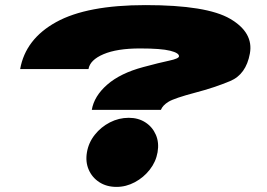

<svg xmlns="http://www.w3.org/2000/svg" viewBox="-20 -700 1048 753"><path d="M340 -269Q349 -323 400.5 -368Q452 -413 542 -437Q605 -454 643 -462Q681 -470 682 -479Q683 -492 647.5 -501Q612 -510 529 -510Q439 -510 386 -487.5Q333 -465 327 -429H59Q80 -547 200.5 -613.5Q321 -680 551 -680Q791 -680 883 -626Q975 -572 960 -490Q945 -408 882.5 -382Q820 -356 747 -337Q664 -315 641 -301Q618 -287 611 -269ZM437 33Q398 33 369.5 14.5Q341 -4 327.8 -34.8Q314.5 -65.5 321 -103Q327.5 -141 351.8 -171.5Q376 -202 411 -220Q446 -238 485 -238Q522.5 -238 550.2 -220Q578 -202 591.2 -171.5Q604.5 -141 598 -103Q591.5 -65.5 567.5 -34.8Q543.5 -4 509 14.5Q474.5 33 437 33Z"/></svg>

Font: Anybody UltraExpanded Black
Style: Italic
Weight: 900
Width: 9
Italic angle: -10°
Designer: Tyler Finck
Foundry: Etcetera Type Company
Version: Version 1.010; ttfautohint (v1.8.3) -l 8 -r 50 -G 200 -x 14 